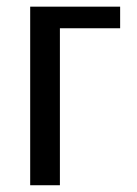

<svg xmlns="http://www.w3.org/2000/svg" viewBox="-20 -548 405 568"><path d="M335.4 -528.3V-464.4H157.2V0H69.3V-528.3Z"/></svg>

Font: Arial
Style: Regular
Weight: 400
Designer: Steve Matteson
Foundry: Ascender Corporation
Version: Version 2.00.3